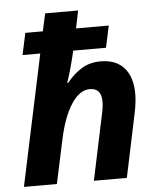

<svg xmlns="http://www.w3.org/2000/svg" viewBox="-54 -807 711 853"><g transform="rotate(-5 302.0 -380.0)"><path d="M477.1 0H330.1L391.1 -289.1Q398.9 -322.3 398.9 -347.2Q398.9 -407.2 347.2 -407.2Q301.8 -407.2 264.9 -350.8Q228 -294.4 207 -195.8L165 0H18.1L142.1 -584H63L84 -681.2H162.1L179.2 -759.8H326.2L310.1 -681.2H456.1L435.1 -584H289.1Q270.5 -503.9 250 -442.9H253.9Q284.2 -481 320.6 -503.4Q356.9 -525.9 405.8 -525.9Q474.1 -525.9 510.5 -484.9Q546.9 -443.8 546.9 -369.1Q546.9 -330.6 536.1 -280.8Z"/></g></svg>

Font: Zoram GWebM
Style: Bold Italic
Weight: 700
Italic angle: -12°
Foundry: Ascender Corporation
Version: Version 1.000